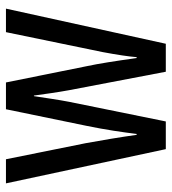

<svg xmlns="http://www.w3.org/2000/svg" viewBox="14 -657 577 645"><g transform="rotate(-90 302.5 -334.5)"><path d="M322 -391 384 -66H478L596 -603H517L450 -278C441 -230 435 -190 433 -164H430C420 -236 411 -293 403 -330L348 -603H258L202 -331C189 -268 181 -212 175 -164H172C164 -221 154 -280 144 -335L90 -603H9L124 -66H217L283 -391C290 -427 296 -470 302 -509H304C309 -472 315 -429 322 -391Z"/></g></svg>

Font: Noto Sans Malayalam UI ExtraCondensed
Style: Regular
Weight: 400
Width: 2
Designer: Jelle Bosma - Monotype Design Team
Foundry: Monotype Imaging Inc.
Version: Version 2.104